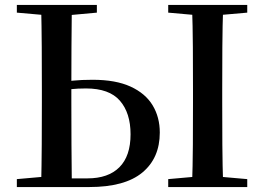

<svg xmlns="http://www.w3.org/2000/svg" viewBox="-20 -755 1067 775"><path d="M208 0V-35H333Q417 -35 462 -80Q507 -125 507 -213Q507 -299 464 -348.5Q421 -398 327 -398Q294 -398 265.5 -395Q237 -392 208 -385V-420Q240 -426 274.5 -429.5Q309 -433 354 -433Q447 -433 507 -405.5Q567 -378 596 -330Q625 -282 625 -220Q625 -117 554.5 -58.5Q484 0 340 0ZM146 0Q148 -86 148.5 -171.5Q149 -257 149 -342V-393Q149 -479 148.5 -565Q148 -651 146 -735H270Q269 -651 268.5 -567Q268 -483 268 -409V-342Q268 -256 268.5 -170.5Q269 -85 270 0ZM755 0Q758 -85 758.5 -170.5Q759 -256 759 -342V-393Q759 -479 758.5 -564.5Q758 -650 755 -735H881Q878 -651 877.5 -565Q877 -479 877 -393V-343Q877 -257 877.5 -171.5Q878 -86 881 0ZM48 -704V-735H371V-704L229 -691H196ZM659 0V-32L805 -45H830L978 -32V0ZM659 -704V-735H978V-704L830 -691H805ZM48 0V-32L195 -45H208V0Z"/></svg>

Font: Noto Serif TC SemiBold
Style: Regular
Weight: 600
Version: Version 2.002-H1;hotconv 1.1.0;makeotfexe 2.6.0